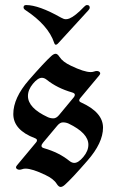

<svg xmlns="http://www.w3.org/2000/svg" viewBox="-20 -738 465 768"><path d="M33.2 0ZM74.2 -559.1ZM338.9 -707.5Q338.9 -702.6 333.5 -696.8L211.9 -564Q207.5 -559.1 203.4 -559.1Q199.2 -559.1 196.8 -566.4Q173.3 -637.2 81.5 -697.8Q74.2 -702.6 74.2 -708.5Q74.2 -717.8 84.5 -717.8Q135.3 -717.8 224.1 -667.5Q235.4 -661.1 242.9 -661.1Q250.5 -661.1 257.8 -664.1Q281.2 -673.8 316.4 -710.9Q322.8 -717.8 328.1 -717.8Q338.9 -717.8 338.9 -707.5ZM185.5 -514.2Q195.3 -522.9 202.6 -522.9Q210 -522.9 217.8 -510.7Q230.5 -490.7 263.7 -475.1Q316.4 -449.7 342.8 -449.7Q350.6 -449.7 356.4 -451.9Q362.3 -454.1 367.7 -454.1Q373 -454.1 377 -451.2Q380.9 -448.2 380.9 -444.8Q380.9 -441.4 377 -436.5L300.8 -345.2Q296.9 -340.8 296.9 -336.2Q296.9 -331.5 304.7 -328.1Q392.1 -288.6 392.1 -227.5Q392.1 -166.5 329.6 -95.2Q267.1 -23.4 239.7 1Q230 9.8 222.4 9.8Q214.8 9.8 207 -2.4Q194.8 -22.5 161.6 -38.1Q108.9 -63.5 82 -63.5Q74.7 -63.5 68.8 -61.3Q63 -59.1 57.4 -59.1Q51.8 -59.1 47.9 -62Q43.9 -64.9 43.9 -68.4Q43.9 -71.8 47.9 -76.7L124 -168Q127.9 -171.9 127.9 -176.8Q127.9 -182.1 120.1 -185.1Q33.2 -217.8 33.2 -282Q33.2 -346.2 95.7 -418Q158.2 -489.7 185.5 -514.2ZM91.8 -354Q91.8 -306.2 170.9 -269.5Q181.6 -264.6 193.4 -264.6Q205.1 -264.6 215.8 -277.3L272.5 -345.7Q279.3 -353 279.3 -359.1Q279.3 -365.2 268.6 -368.2Q209 -385.3 167 -418.9Q157.2 -426.8 147.5 -426.8Q131.3 -426.8 111.6 -402.8Q91.8 -378.9 91.8 -354ZM156.7 -145Q216.3 -127.9 257.8 -94.2Q267.6 -86.4 277.3 -86.4Q293.5 -86.4 313.5 -110.4Q333.5 -134.3 333.5 -159.2Q333.5 -205.6 254.4 -243.7Q243.7 -248.5 231.9 -248.5Q220.2 -248.5 209.5 -235.8L152.3 -167.5Q146 -160.2 146 -154.1Q146 -147.9 156.7 -145Z"/></svg>

Font: UnifrakturMaguntia
Style: Book
Weight: 400
Designer: j. 'mach' wust, Gerrit Ansmann, Georg Duffner, based on a font by Peter Wiegel, original typeface by Carl Albert Fahrenw
Version: Version 2017-03-19